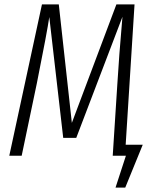

<svg xmlns="http://www.w3.org/2000/svg" viewBox="-20 -705 715 869"><path d="M548.8 -49.8H626L546.9 144H502.9L549.8 0H490.2L511.2 -326.2Q518.1 -444.3 534.2 -628.9L325.2 -81.1H266.1L203.1 -627.9Q193.4 -561 147 -329.1L78.1 0H22L169.9 -685.1H246.1L305.2 -148.9L506.8 -685.1H588.9Z"/></svg>

Font: Fira Sans Compressed Light
Style: Italic
Weight: 300
Width: 3
Italic angle: -8°
Designer: Carrois Corporate & Edenspiekermann AG
Foundry: Carrois Corporate GbR & Edenspiekermann AG
Version: Version 4.203;PS 004.203;hotconv 1.0.88;makeotf.lib2.5.64775